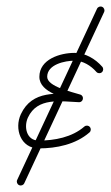

<svg xmlns="http://www.w3.org/2000/svg" viewBox="-20 -444 341 590"><path d="M278.1 -417.1C278.1 -417.1 278.1 -417.1 278.1 -417.1C196.4 -241.7 114.6 -66.4 32.8 108.9C30 114.9 32.6 122.1 38.7 124.9C44.7 127.7 51.8 125.1 54.6 119.1C54.6 119.1 54.6 119.1 54.6 119.1C136.4 -56.3 218.1 -231.6 299.9 -406.9C302.7 -412.9 300.1 -420.1 294.1 -422.9C288.1 -425.7 280.9 -423.1 278.1 -417.1ZM294.2 -238.9C294.2 -238.9 294.2 -238.9 294.2 -238.9C272.8 -263.3 242.1 -281.5 209 -281.5C164.9 -281.5 101 -262 101 -208C101 -158.4 181.1 -142.7 219.4 -130.6C226 -128.5 230.5 -134.2 231.6 -140.5C232.7 -146.8 230.4 -153.7 223.5 -154C155.8 -156.8 79 -167.9 44.1 -93.1C23.4 -48.6 43.2 12 99 12C153.7 12 212.6 -0.1 254.9 -37C259.9 -41.3 260.4 -48.9 256 -53.9C251.7 -58.9 244.1 -59.4 239.1 -55C201.4 -22.2 147.7 -12 99 -12C60.9 -12 52.7 -54.7 65.9 -82.9C95.2 -145.8 166.1 -132.3 222.5 -130C229.4 -129.7 233.8 -134.5 234.7 -139.9C235.7 -145.3 233.2 -151.3 226.6 -153.4C200.6 -161.7 125 -177.9 125 -208C125 -246.2 179.6 -257.5 209 -257.5C235.1 -257.5 259.4 -242.2 276.1 -223.1C280.5 -218.1 288.1 -217.6 293 -222C298 -226.3 298.5 -233.9 294.2 -238.9Z"/></svg>

Font: FRB American Cursive Guidelines Arrows Light
Style: Italic
Weight: 300
Italic angle: -25°
Version: Version 2.0;Modular Font Editor K font №1